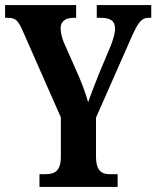

<svg xmlns="http://www.w3.org/2000/svg" viewBox="-20 -734 614 754"><path d="M135 0H442V-50H412C382 -50 357 -60 357 -120V-272L496 -587C523 -648 536 -664 564 -664H574V-714H360V-664H376C412 -664 432 -653 432 -620C432 -608 427 -586 416 -557L369 -445C352 -402 337 -364 326 -333C317 -364 307 -393 291 -431L230 -569C223 -586 218 -608 218 -623C218 -648 235 -664 268 -664H279V-714H0V-664H11C44 -664 52 -651 70 -611L219 -273V-119C219 -61 194 -50 158 -50H135Z"/></svg>

Font: Noto Serif Devanagari ExtraCondensed
Style: Bold
Weight: 700
Width: 2
Designer: Universal Thirst, Indian Type Foundry and the Monotype Design Team
Foundry: Monotype Imaging Inc.
Version: Version 2.004